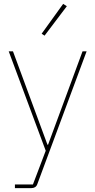

<svg xmlns="http://www.w3.org/2000/svg" viewBox="-20 -771 492 991"><path d="M325 -739 306 -751 195 -597 210 -587ZM228 -24H225L47 -506H25L216 7L150 181H57V200H141C156 200 167 194 172 181L427 -506H406Z"/></svg>

Font: IBM Plex Arabic Thin
Style: Regular
Weight: 100
Designer: Mike Abbink, Paul van der Laan, Pieter van Rosmalen, Wael Morcos, Khajak Apelian
Foundry: Bold Monday
Version: Version 1.0